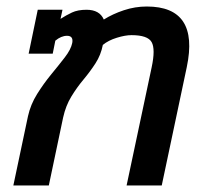

<svg xmlns="http://www.w3.org/2000/svg" viewBox="-20 -570 641 590"><path d="M21 0 66 -213Q74 -249 94 -281Q114 -313 137 -341Q160 -369 179 -393.5Q198 -418 202 -438Q206 -460 186 -460Q168 -460 150 -445L142 -405H68L96 -540H172L166 -512Q183 -523 201 -531.5Q219 -540 246 -540Q286 -540 299 -510Q326 -527 360.5 -538.5Q395 -550 431 -550Q593 -550 554 -364L477 0H369L446 -363Q458 -419 446 -440.5Q434 -462 384 -462Q365 -462 339 -454Q313 -446 296 -432Q290 -401 273.5 -375.5Q257 -350 236.5 -325.5Q216 -301 199 -273Q182 -245 174 -209L130 0Z"/></svg>

Font: Kanit
Style: Italic
Weight: 400
Italic angle: -12°
Designer: Katatrad Team
Foundry: CadsonDemak
Version: Version 2.000; ttfautohint (v1.8.3)